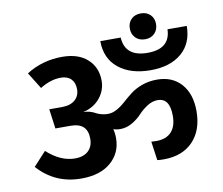

<svg xmlns="http://www.w3.org/2000/svg" viewBox="-85 -905 1162 1002"><g transform="rotate(-10 496.5 -404.5)"><path d="M722 -665Q690 -665 671 -684.5Q652 -704 652 -734Q652 -764 671 -783Q690 -802 722 -802Q753 -802 772 -783Q791 -764 791 -734Q791 -704 772 -684.5Q753 -665 722 -665ZM722 -501Q616 -501 552.5 -552.5Q489 -604 489 -696H597Q603 -593 722 -593Q842 -593 845 -696H947Q947 -604 886.5 -552.5Q826 -501 722 -501ZM745 -447Q826 -447 873 -394Q920 -341 920 -250Q920 -148 863.5 -89.5Q807 -31 709 -31Q685 -31 674 -33L660 -133Q670 -132 687 -132Q739 -132 766.5 -161.5Q794 -191 794 -247Q794 -341 730 -341Q701 -341 673.5 -323Q646 -305 626.5 -283.5Q607 -262 576.5 -244Q546 -226 513 -226Q492 -226 476 -232Q482 -210 482 -183Q482 -106 425.5 -56.5Q369 -7 268 -7Q129 -7 38 -109L105 -182Q177 -116 254 -116Q299 -116 324 -139.5Q349 -163 349 -204Q349 -288 260 -288H179L165 -392H232Q277 -392 301.5 -413.5Q326 -435 326 -470Q326 -505 306.5 -524.5Q287 -544 252 -544Q198 -544 142 -509L88 -596Q173 -650 278 -650Q364 -650 412 -606Q460 -562 460 -492Q460 -441 427 -400.5Q394 -360 337 -347Q373 -347 405 -328Q433 -315 463 -315Q487 -315 511 -328.5Q535 -342 556.5 -361.5Q578 -381 603 -400.5Q628 -420 664.5 -433.5Q701 -447 745 -447Z"/></g></svg>

Font: FiraGO SemiBold
Style: Regular
Weight: 600
Designer: bBox Type
Foundry: bBox Type GmbH
Version: Version 1.001;PS 001.001;hotconv 1.0.88;makeotf.lib2.5.64775